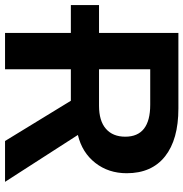

<svg xmlns="http://www.w3.org/2000/svg" viewBox="-3 -725 728 762"><g transform="rotate(90 361.0 -344.0)"><path d="M254.9 -261.2V0H110.8V-261.2H0V-373H110.8V-688H410.6Q533.7 -688 600.6 -635Q667.5 -582 667.5 -482.9Q667.5 -410.6 626.5 -358.2Q585.4 -305.7 515.6 -289.1L701.7 0H539.6L379.9 -261.2ZM522.5 -477.1Q522.5 -576.2 395.5 -576.2H254.9V-373H399.4Q460 -373 491.2 -400.4Q522.5 -427.7 522.5 -477.1Z"/></g></svg>

Font: Arimo
Style: Bold
Weight: 700
Designer: Steve Matteson
Foundry: Monotype Imaging Inc.
Version: Version 1.33